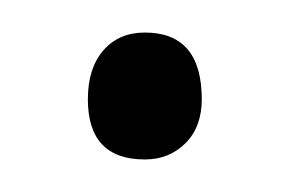

<svg xmlns="http://www.w3.org/2000/svg" viewBox="-20 -90 183 118"><path d="M34 -29Q34 -48 43.5 -59Q53 -70 69 -70Q104 -70 104 -29Q104 -12 94 -2Q84 8 69 8Q34 8 34 -29Z"/></svg>

Font: Antic Slab
Style: Regular
Weight: 400
Designer: Santiago Orozco
Foundry: Santiago Orozco
Version: Version 001.001